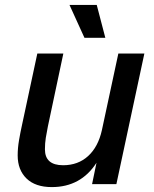

<svg xmlns="http://www.w3.org/2000/svg" viewBox="-20 -750 627 782"><path d="M191 12Q124 12 88 -23Q52 -58 52 -117Q52 -147 57.5 -179Q63 -211 69 -238L132 -532H238L175 -235Q170 -211 166.5 -188.5Q163 -166 163 -142Q163 -77 237 -77Q298 -77 339 -114.5Q380 -152 395 -220L462 -532H568L454 0H355L373 -87Q309 12 191 12ZM324 -596 263 -730H374L409 -596Z"/></svg>

Font: Geist Medium
Style: Italic
Weight: 500
Italic angle: -12°
Designer: Basement.studio, Andrés Briganti, Mateo Zaragoza
Foundry: Basement.studio, Vercel, Andrés Briganti, Guido Ferreyra, Mateo Zaragoza
Version: Version 1.500; ttfautohint (v1.8.4.7-5d5b)